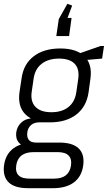

<svg xmlns="http://www.w3.org/2000/svg" viewBox="-37 -801 565 1006"><path d="M225 -160Q139 -160 97 -201Q55 -242 65 -317L76 -390Q86 -465 139.5 -506Q193 -547 279 -547Q364 -547 405.5 -506Q447 -465 437 -390L427 -317Q416 -242 363 -201Q310 -160 225 -160ZM110 185Q40 185 8.5 154.5Q-23 124 -16 66Q-8 7 33 -23.5Q74 -54 144 -54H274Q343 -54 375 -23.5Q407 7 399 66Q391 124 350.5 154.5Q310 185 241 185ZM246 135Q325 135 335 66Q340 32 322.5 14Q305 -4 265 -4H140Q58 -4 48 66Q38 136 120 135ZM122 -32Q82 -32 63 -52.5Q44 -73 48 -107Q53 -141 77.5 -161.5Q102 -182 144 -182H228L225 -160H169Q142 -160 125.5 -145.5Q109 -131 106 -107Q103 -82 114 -68Q125 -54 152 -54H209L206 -32ZM232 -213Q288 -213 322 -240.5Q356 -268 363 -319L373 -388Q380 -440 354 -467Q328 -494 272 -494Q216 -494 181 -466.5Q146 -439 139 -388L129 -319Q122 -269 149 -241Q176 -213 232 -213ZM364 -516 490 -560H508L498 -494L359 -482ZM258 -612 271 -701 316 -781 341 -772 299 -659 276 -707H338L325 -612Z"/></svg>

Font: Pathway Extreme SemiCondensed ExtraLight
Style: Italic
Weight: 250
Width: 4
Italic angle: -8°
Version: Version 1.001;gftools[0.9.26]